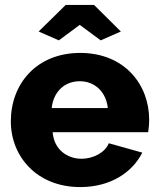

<svg xmlns="http://www.w3.org/2000/svg" viewBox="-20 -750 644 780"><path d="M137 -622 219 -586 304 -649 389 -586 471 -622 362 -730H247ZM306 10C427 10 517 -48 558 -130L422 -168C407 -130 358 -105 311 -105C253 -105 199 -143 194 -213H582C584 -226 586 -245 586 -264C586 -407 485 -535 306 -535C127 -535 24 -408 24 -257C24 -115 129 10 306 10ZM190 -311C197 -377 242 -420 304 -420C365 -420 411 -377 418 -311Z"/></svg>

Font: FIGSv2-sans-serif ExtraBold
Style: Regular
Weight: 800
Designer: Matt McInerney, Pablo Impallari, Rodrigo Fuenzalida,Mirko Velimirovic
Foundry: Matt McInerney, Pablo Impallari, Rodrigo Fuenzalida
Version: Version 4.021;hotconv 1.0.109;makeotfexe 2.5.65596